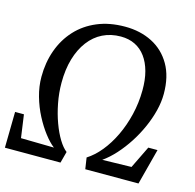

<svg xmlns="http://www.w3.org/2000/svg" viewBox="-112 -864 993 976"><g transform="rotate(15 385.0 -376.0)"><path d="M-3 0 0 -189H46.5L63.5 -68L237.5 -65Q212.5 -84 185.8 -118.8Q159 -153.5 135.5 -198.5Q112 -243.5 97.5 -294.5Q83 -345.5 83 -396.5Q83 -471.5 106.2 -536.5Q129.5 -601.5 174 -650Q218.5 -698.5 282.8 -725.5Q347 -752.5 429 -752.5Q509 -752.5 571.8 -720.5Q634.5 -688.5 670.5 -626.2Q706.5 -564 706.5 -473Q706.5 -430.5 695 -384.5Q683.5 -338.5 663.2 -293Q643 -247.5 615.8 -205.2Q588.5 -163 556.8 -127.8Q525 -92.5 491 -68.5L644 -72L701 -189H749.5L700 0H420L411 -59.5Q449 -83.5 482.2 -124.2Q515.5 -165 541 -218.2Q566.5 -271.5 581.5 -333.8Q596.5 -396 597 -462.5Q597.5 -517.5 585.8 -561Q574 -604.5 551.5 -635.2Q529 -666 496.2 -682.2Q463.5 -698.5 421 -698.5Q368.5 -698.5 326 -677.5Q283.5 -656.5 253 -616.2Q222.5 -576 206 -520Q189.5 -464 189.5 -393.5Q189.5 -339.5 199.8 -286.8Q210 -234 226.8 -188.5Q243.5 -143 264 -109.5Q284.5 -76 305.5 -60L289.5 0Z"/></g></svg>

Font: Merriweather 36pt
Style: Italic
Weight: 400
Italic angle: -7.8°
Version: Version 2.101